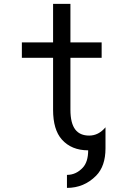

<svg xmlns="http://www.w3.org/2000/svg" viewBox="-20 -752 626 973"><path d="M249 -732.4H336.9V-537.1H495.1V-459H336.9V-195.8Q336.9 -127.4 361.8 -95.2Q385.3 -64.9 432.1 -64.9Q479.5 -64.9 514.6 -106.9V0Q514.6 90.3 466.8 138.7Q405.8 200.2 319.3 200.2V134.3Q365.7 134.3 399.9 97.2Q426.8 67.9 426.8 9.8Q342.3 9.8 293.5 -44.9Q249 -94.7 249 -195.8V-459H90.8V-537.1H249Z"/></svg>

Font: Consola Mono
Style: Book
Weight: 400
Monospace: yes
Designer: Wojciech Kalinowski "wmk69" (wmk69@o2.pl)
Foundry: Wojciech Kalinowski "wmk69" (wmk69@o2.pl)
Version: Version 2.1.0